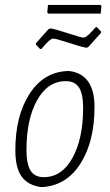

<svg xmlns="http://www.w3.org/2000/svg" viewBox="-20 -749 444 776"><path d="M386 -729 390 -725 387 -694H175L171 -699L174 -729ZM372 -639 388 -622V-616L337 -559L330 -556Q313 -558 259.5 -575.5Q206 -593 195 -593Q191 -593 187.5 -591Q184 -589 179 -585Q174 -581 170 -576.5Q166 -572 159 -564.5Q152 -557 147 -551H142L125 -569V-574L176 -631L184 -634Q202 -632 255 -614.5Q308 -597 318 -597Q323 -597 328.5 -601Q334 -605 338.5 -609Q343 -613 352 -623Q361 -633 367 -639ZM253 -462H260Q362 -449 362 -317Q362 -178 306 -89Q250 0 153 7H146Q93 0 67.5 -35.5Q42 -71 42 -142Q42 -280 99 -369Q156 -458 253 -462ZM246 -421Q173 -421 130 -344Q87 -267 87 -143Q87 -86 103.5 -59.5Q120 -33 157 -33Q230 -33 273 -111Q316 -189 316 -313Q316 -369 299.5 -395Q283 -421 246 -421Z"/></svg>

Font: Alegreya Sans SC Light
Style: Italic
Weight: 300
Italic angle: -7°
Designer: Juan Pablo del Peral
Foundry: Huerta Tipografica
Version: Version 2.007